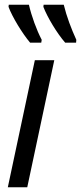

<svg xmlns="http://www.w3.org/2000/svg" viewBox="-20 -790 342 810"><path d="M107 -610H154L156 -622C134 -664 113 -722 102 -770H17L16 -761C32 -718 74 -649 107 -610ZM255 -610H301L302 -622C281 -668 261 -720 249 -770H164L163 -761C180 -717 220 -650 255 -610ZM13 0H95L209 -536H127Z"/></svg>

Font: Noto Sans Display SemiCondensed
Style: Italic
Weight: 400
Width: 4
Italic angle: -12°
Designer: Monotype Design Team
Foundry: Monotype Imaging Inc.
Version: Version 1.900